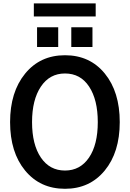

<svg xmlns="http://www.w3.org/2000/svg" viewBox="-20 -1124 785 1161"><path d="M41 -385.7Q41 -567.4 131.8 -678.7Q222.7 -790 373 -790Q523.4 -790 613.8 -679.2Q704.1 -568.4 704.1 -385.7Q704.1 -203.1 613.3 -92.8Q522.5 17.6 373 17.6Q222.7 17.6 131.8 -92.8Q41 -203.1 41 -385.7ZM173.8 -385.7Q173.8 -250 227.1 -171.4Q280.3 -92.8 373 -92.8Q464.8 -92.8 518.1 -170.9Q571.3 -249 571.3 -385.7Q571.3 -520.5 519 -600.1Q466.8 -679.7 373 -679.7Q280.3 -679.7 227.1 -600.1Q173.8 -520.5 173.8 -385.7ZM204.1 -839.8V-959H332V-839.8ZM184.6 -1024.4V-1103.5H558.6V-1024.4ZM411.1 -839.8V-959H539.1V-839.8Z"/></svg>

Font: Gothic A1
Style: Bold
Weight: 700
Version: Version 2.50